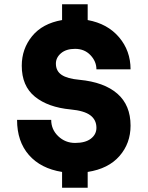

<svg xmlns="http://www.w3.org/2000/svg" viewBox="-20 -800 692 900"><path d="M391 -706Q484 -689 538 -625.5Q592 -562 592 -475H432Q432 -512 404 -541.5Q376 -571 332 -571Q290 -571 266 -550.5Q242 -530 242 -502Q242 -467 269 -449Q296 -431 352 -426Q468 -415 530 -361Q592 -307 592 -211Q592 -128 540 -68.5Q488 -9 391 6V80H271V6Q171 -10 115.5 -73.5Q60 -137 60 -238H220Q220 -193 253 -161.5Q286 -130 332 -130Q380 -130 406 -150Q432 -170 432 -201Q432 -238 403.5 -259.5Q375 -281 311 -287Q205 -297 143.5 -347Q82 -397 82 -492Q82 -571 130.5 -630.5Q179 -690 271 -706V-780H391Z"/></svg>

Font: Goli Bold
Style: Regular
Weight: 700
Designer: jaikishan Patel
Foundry: MagicType
Version: Version 1.000